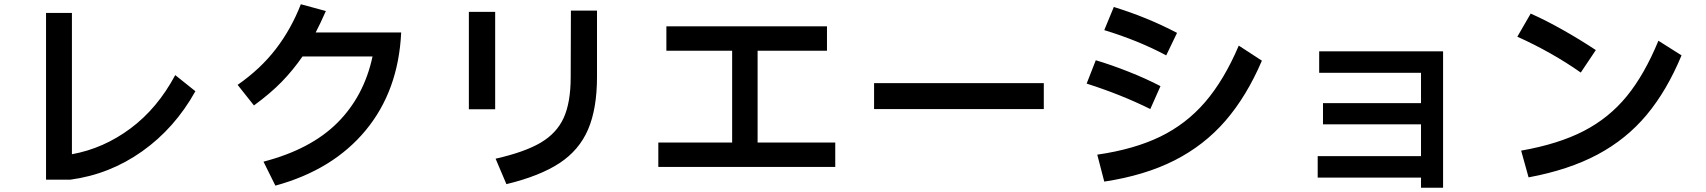

<svg xmlns="http://www.w3.org/2000/svg" viewBox="-20 -833 8040 905"><path d="M197 14V-772H319V-106Q468 -133 595 -227.5Q722 -322 806 -479L901 -403Q804 -229 650.5 -120Q497 -11 311 14Z M1871 -680Q1858 -405 1703.5 -218.5Q1549 -32 1278 42L1222 -71Q1445 -129 1570.5 -254.5Q1696 -380 1736 -567H1406Q1361 -502 1308 -447.5Q1255 -393 1177 -336L1100 -433Q1208 -508 1280.5 -602.5Q1353 -697 1398 -813L1516 -781Q1488 -718 1468 -680Z M2316 -85Q2453 -116 2528.5 -160.5Q2604 -205 2637 -277.5Q2670 -350 2670 -470L2671 -783H2794V-471Q2794 -321 2752 -223Q2710 -125 2617 -64Q2524 -3 2367 35ZM2314 -318H2190V-777H2314Z M3917 -46H3083V-161H3431V-594H3121V-709H3878V-594H3551V-161H3917Z M4900 -319H4100V-441H4900Z M5477 -572Q5346 -642 5185 -691L5230 -800Q5387 -752 5528 -678ZM5152 -104Q5325 -129 5448 -188.5Q5571 -248 5660.5 -352Q5750 -456 5819 -618L5928 -547Q5856 -379 5756 -263.5Q5656 -148 5516 -77Q5376 -6 5185 23ZM5402 -319Q5265 -387 5102 -439L5145 -549Q5219 -527 5301 -494.5Q5383 -462 5450 -427Z M6678 4H6191V-97H6678V-247H6216V-347H6678V-490H6198V-591H6782V52H6678Z M7431 -491Q7296 -586 7132 -660L7195 -769Q7267 -737 7347.5 -691.5Q7428 -646 7502 -597ZM7150 -123Q7326 -154 7445 -215.5Q7564 -277 7647.5 -379Q7731 -481 7797 -641L7906 -572Q7837 -406 7741.5 -291.5Q7646 -177 7510 -104.5Q7374 -32 7185 3Z"/></svg>

Font: IBM Plex Sans JP SemiBold
Style: Regular
Weight: 600
Designer: Mike Abbink; Paul van der Laan; Pieter van Rosmalen; Wujin Sim; Yejin Wi; Jinhee Kim; Boomi Park; Yona Kim; Kichan Ma
Foundry: Sandoll Inc.
Version: Version 1.001